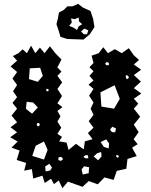

<svg xmlns="http://www.w3.org/2000/svg" viewBox="-20 -957 786 1000"><path d="M334 -11 305 23 286 -17 261 2 246 -26 213 -4 201 -42 153 -27 146 -76 106 -68 116 -108 67 -124 82 -173 40 -188 72 -220 33 -242 69 -268 35 -294 69 -320 40 -355 69 -391 45 -421 69 -451 48 -482 69 -514 45 -548 69 -582 35 -611 69 -641 47 -665 76 -680 98 -700 120 -680 142 -719 164 -680 188 -709 212 -680 240 -716 268 -680 300 -647 279 -606 300 -584 279 -562 304 -528 279 -494 303 -457 279 -419 305 -399 279 -379 295 -351 279 -324 299 -292 279 -260 303 -244 288 -221 327 -214 337 -176 376 -208 416 -179 422 -221 462 -232 438 -264 467 -292 442 -326 467 -359 452 -391 467 -423 444 -459 467 -494 441 -516 467 -538 446 -562 467 -586 446 -607 467 -629 457 -667 494 -680 518 -711 542 -680 578 -701 614 -680 651 -706 677 -669 704 -645 677 -621 715 -594 677 -566 714 -532 677 -498 716 -470 677 -443 700 -417 677 -391 710 -349 677 -308 702 -269 676 -232 697 -206 668 -188 692 -144 644 -129 638 -78 588 -67 572 -20 524 -33 489 3 442 -14 410 16ZM547 -630 535 -634 527 -624 536 -617 547 -618ZM189 -604 135 -601 131 -545 177 -531 203 -562ZM648 -562 636 -566 635 -554 641 -544 651 -551ZM604 -442 577 -513 503 -476 508 -402 574 -391ZM232 -492 224 -495 219 -487 227 -481 234 -485ZM153 -423 119 -427 115 -390 147 -365 177 -397ZM184 -316H174L171 -307L177 -298L188 -305ZM584 -288 565 -297 553 -282 563 -269 580 -268ZM533 -231 504 -217 521 -192 546 -184 548 -210ZM209 -220 166 -198 148 -145 209 -126 228 -176ZM507 -165 486 -159 468 -142 491 -122 509 -142ZM596 -148 585 -150 586 -140 593 -135 599 -140ZM438 -148 425 -149 414 -139 427 -132 440 -133ZM299 -140 285 -138 284 -123 298 -119 309 -129ZM251 -84 237 -104 215 -90 218 -64 241 -69ZM444 -86 418 -91 405 -75 411 -48 442 -55ZM330 -754 295 -765 285 -799 274 -831 282 -863 287 -892 312 -905 331 -924H357L387 -937L413 -917L451 -900L465 -859L472 -816L448 -779L415 -751ZM381 -801 390 -820 408 -831 392 -845 389 -866 370 -857 350 -861 354 -840 340 -822 359 -815ZM440 -799 419 -808 402 -793 416 -779 433 -778Z"/></svg>

Font: Rubik Gemstones
Style: Regular
Weight: 400
Designer: Hubert and Fischer, NaN
Foundry: Hubert and Fischer, NaN
Version: Version 2.200